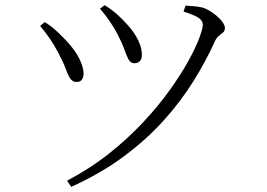

<svg xmlns="http://www.w3.org/2000/svg" viewBox="-20 -701 1040 747"><path d="M241 2Q332 -46 406 -105Q480 -164 539 -227.5Q598 -291 641.5 -352Q685 -413 713.5 -465Q742 -517 755.5 -553.5Q769 -590 769 -605Q769 -620 753.5 -631Q738 -642 694 -656L702 -679Q714 -678 731.5 -677Q749 -676 766 -672Q781 -668 796.5 -658.5Q812 -649 825 -637.5Q838 -626 846.5 -614Q855 -602 855 -592Q855 -581 848 -575Q841 -569 831.5 -561.5Q822 -554 815 -538Q781 -463 732.5 -385Q684 -307 617 -232.5Q550 -158 461 -92Q372 -26 257 26ZM278 -382Q262 -382 253 -396Q244 -410 234.5 -436Q225 -462 206 -497Q191 -526 173 -552Q155 -578 136 -600L154 -615Q179 -600 202.5 -578Q226 -556 243 -537Q274 -503 289 -472Q304 -441 305 -418Q306 -403 299.5 -392.5Q293 -382 278 -382ZM503 -455Q488 -455 480 -470Q472 -485 463 -510.5Q454 -536 438 -566Q429 -584 418.5 -600.5Q408 -617 396 -633.5Q384 -650 369 -667L387 -681Q416 -663 438 -643Q460 -623 480 -600Q503 -574 517.5 -544.5Q532 -515 532 -488Q532 -471 524 -463Q516 -455 503 -455Z"/></svg>

Font: Noto Serif HK ExtraLight Light
Style: Regular
Weight: 300
Version: Version 2.002-H1;hotconv 1.1.0;makeotfexe 2.6.0